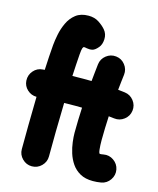

<svg xmlns="http://www.w3.org/2000/svg" viewBox="-137 -964 940 1144"><g transform="rotate(15 333.5 -391.5)"><path d="M330.1 -498Q356.4 -498 382.8 -497.6Q385.3 -523.9 388.2 -550.5Q391.1 -577.1 394 -603.5Q397.9 -637.7 425.3 -659.2Q452.6 -680.7 486.8 -676.8Q521 -672.9 542.5 -645.5Q564 -618.2 560.1 -584Q557.1 -560.1 554.4 -535.9Q551.8 -511.7 549.3 -488.3Q571.3 -485.8 591.8 -483.4Q626 -479 647.2 -451.4Q668.5 -423.8 664.1 -389.6Q659.7 -355.5 632.1 -334.2Q604.5 -313 570.3 -317.4Q553.7 -319.3 536.1 -321.3Q534.2 -284.2 533 -247.3Q531.7 -210.4 531.7 -173.3Q531.7 -140.6 534.4 -115.7Q537.1 -90.8 543.5 -90.8Q551.8 -90.8 564.9 -93.3Q598.6 -99.6 627.2 -79.6Q655.8 -59.6 662.1 -26.4Q668.5 7.3 648.7 36.4Q628.9 65.4 595.2 71.8Q581.5 74.2 568.6 75.2Q555.7 76.2 543.5 76.2Q496.6 76.2 464.8 58.3Q433.1 40.5 413.3 11.7Q393.6 -17.1 383.1 -50.8Q372.6 -84.5 368.7 -116.7Q364.7 -148.9 364.7 -173.3Q364.7 -212.9 366 -252Q367.2 -291 369.1 -329.6Q350.1 -330.1 330.1 -330.1Q294.4 -330.1 258.8 -329.1Q256.3 -238.8 255.1 -151.4Q253.9 -64 253.9 2Q253.9 36.1 229.2 60.8Q204.6 85.4 169.9 85.4Q135.7 85.4 111.1 60.8Q86.4 36.1 86.4 2Q86.4 -63 87.4 -147.9Q88.4 -232.9 90.3 -321.8Q57.6 -321.8 33.2 -344.2Q8.8 -366.7 6.8 -399.4Q4.9 -434.1 27.6 -460.4Q50.3 -486.8 84.5 -488.8Q90.3 -489.3 96.2 -489.7Q98.1 -532.7 100.6 -572.3Q103 -611.8 106 -646Q108.4 -673.8 116 -711.7Q123.5 -749.5 140.4 -785.6Q157.2 -821.8 187.5 -845.5Q217.8 -869.1 265.6 -869.1Q302.7 -869.1 329.3 -851.8Q356 -834.5 373 -814.5Q393.6 -790.5 392.1 -757.3Q390.6 -724.1 374 -705.1Q355 -682.6 339.1 -679Q323.2 -675.3 305.2 -678.7Q294.4 -681.2 288.1 -681.2Q282.2 -681.2 278.8 -671.6Q275.4 -662.1 272.9 -631.8Q270.5 -603 268.6 -568.8Q266.6 -534.7 264.6 -497.1Q298.3 -498 330.1 -498Z"/></g></svg>

Font: Mikhak-DS1-FD Black
Style: Regular
Weight: 900
Designer: Amin Abedi
Version: Version 3.2